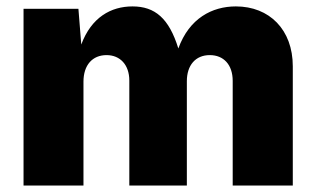

<svg xmlns="http://www.w3.org/2000/svg" viewBox="-20 -573 977 593"><path d="M52.7 0H237.8V-320.8C237.8 -372.1 265.6 -402.8 309.1 -402.8C351.1 -402.8 379.4 -372.6 379.4 -324.2V0H557.1V-322.3C557.1 -371.6 584 -402.8 627.9 -402.8C670.4 -402.8 698.7 -373.5 698.7 -323.2V0H884.3V-368.2C884.3 -481.4 812 -553.2 708.5 -553.2C635.3 -553.2 564.5 -516.6 530.8 -423.3C502 -516.6 458.5 -553.2 389.2 -553.2C322.8 -553.2 262.2 -519.5 231 -435.5L222.2 -545.9H52.7Z"/></svg>

Font: Raveo ExtraBold
Style: Regular
Weight: 800
Designer: Jakub Foglar, Rasmus Andersson (Inter)
Foundry: Jakubfoglar.com
Version: Version 1.100;Glyphs 3.2.3 (3260)